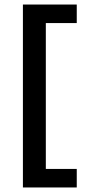

<svg xmlns="http://www.w3.org/2000/svg" viewBox="-20 -669 390 838"><path d="M315 149.2V68.3H180V-568.3H315V-649.2H80V149.2Z"/></svg>

Font: Familjen Grotesk Medium
Style: Regular
Weight: 500
Designer: Anders Wikstroem, Jonas Baeckman, Matilda Gysing, Kristian Moeller
Foundry: Familjen STHLM AB
Version: Version 2.000